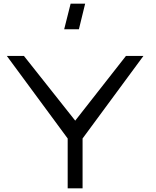

<svg xmlns="http://www.w3.org/2000/svg" viewBox="-20 -1024 846 1044"><path d="M665 -720H760L429 -271V0H348V-271L17 -720H110L389 -368ZM329 -865 364 -1004H443L409 -865Z"/></svg>

Font: Orbitron
Style: Regular
Weight: 400
Designer: Matt McInerney
Foundry: Matt McInerney
Version: 1.000